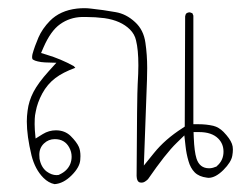

<svg xmlns="http://www.w3.org/2000/svg" viewBox="-20 -287 601 479"><path d="M501.5 132.8Q478 132.8 470.2 108.4Q464.8 91.3 463.4 56.2L462.9 42.5H476.6Q508.3 42.5 524.4 58.6Q537.6 71.8 537.6 91.3Q537.6 113.3 521 127.4L519.5 128.9L517.1 129.4Q509.8 132.8 501.5 132.8ZM121.1 149.9Q108.9 149.9 96.7 141.1Q82.5 130.4 78.6 108.9Q78.1 103.5 78.1 99.1Q78.1 82 89.6 71Q101.1 60.1 116.7 60.1Q141.6 60.1 152.8 81.1Q158.7 91.8 158.7 104Q158.7 113.3 155.3 122.1Q147.9 139.6 128.4 148.4L126.5 149.4Q122.6 149.9 121.1 149.9ZM347.2 -117.2Q347.2 -150.4 342.8 -180.2Q338.4 -212.4 316.9 -231.9Q294.9 -252.4 268.1 -256.8Q238.3 -262.2 206.5 -265.6Q197.8 -266.6 191.9 -266.6Q186 -266.6 181.6 -266.4Q177.2 -266.1 171.9 -265.6Q129.9 -260.7 104.5 -234.9Q85.4 -215.3 75.9 -193.4Q66.4 -171.4 61 -151.9Q60.1 -147.5 60.1 -144Q60.1 -139.6 62.5 -138.2Q64.9 -136.7 67.6 -135.7Q70.3 -134.8 74.2 -133.8Q82 -131.8 92.3 -131.3L120.6 -130.4L101.6 -109.4Q75.2 -80.1 63.5 -57.6Q51.8 -35.2 48.8 -10.7Q46.9 2.9 46.9 16.1Q46.9 52.2 58.6 100.6Q67.4 135.7 88.4 156.7Q101.1 169.4 116.2 172.4Q138.2 170.9 158.7 150.4Q178.7 130.4 180.2 112.3Q180.7 106.9 180.7 102.5Q180.7 88.9 176.8 79.6Q171.4 67.4 156.2 52.2Q141.6 38.1 119.6 38.1Q102.1 38.1 86.9 47.4L68.8 58.6L66.9 37.1Q66.4 28.8 66.4 22.9Q66.4 17.1 66.7 9.3Q66.9 1.5 69.3 -9.3Q73.2 -30.8 85.4 -53.7Q98.1 -77.1 118.2 -92.3Q136.7 -106.4 167.5 -117.7Q168 -117.7 168 -117.7Q166.5 -119.6 164.1 -122.1Q131.3 -140.1 96.7 -150.4L82.5 -154.8L88.4 -168.5Q106.4 -210 129.9 -226.6Q153.8 -243.7 184.1 -244.6Q189.5 -244.6 195.3 -244.6Q217.3 -244.6 240.7 -241.7Q281.7 -235.8 304.2 -213.4Q315.9 -201.7 319.3 -186.5Q325.2 -163.1 325.2 -124Q325.2 -105 323.5 -77.6Q321.8 -50.3 320.8 151.9Q321.3 164.6 327.1 167.5Q329.6 168.5 331.8 168.5Q334 168.5 334.5 168.5Q340.3 168.5 349.1 160.2Q393.6 95.7 420.4 69.8L439.9 50.8L442.9 77.6Q444.8 96.2 450.2 114.7Q455.1 132.3 465.8 143.1Q476.6 153.8 496.1 156.2Q498 156.7 500 156.7Q517.6 156.7 537.4 137Q557.1 117.2 559.6 101.1Q561 93.3 561 85.7Q561 78.1 558.6 71.8Q553.7 58.6 537.6 42Q525.9 30.3 512.2 26.9Q494.6 22.9 475.6 22.9H462.4V-248L460 -253.9Q453.6 -256.3 453.6 -256.3Q448.7 -256.3 445.3 -253.9Q442.4 -251 441.9 -246.1L440.9 28.8L435.1 32.7Q391.6 60.5 363.8 95.2L338.9 126Q346.2 -64.9 346.7 -88.1Q347.2 -111.3 347.2 -117.2Z"/></svg>

Font: NaikaiFont
Style: ExtraLight
Weight: 200
Version: Version 1.89